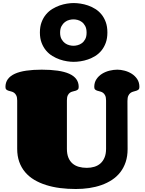

<svg xmlns="http://www.w3.org/2000/svg" viewBox="-20 -1239 959 1271"><path d="M824.7 -252Q824.7 -204.6 812 -166.5Q799.3 -128.4 776.4 -98.9Q753.4 -69.3 721.4 -48.3Q689.5 -27.3 651.4 -13.9Q613.3 -0.5 570.3 5.9Q527.3 12.2 481.9 12.2Q427.7 12.2 377.9 5.9Q328.1 -0.5 284.9 -14.2Q241.7 -27.8 206.5 -48.8Q171.4 -69.8 146.2 -99.6Q121.1 -129.4 107.4 -167.7Q93.8 -206.1 93.8 -253.9V-573.2Q93.8 -594.7 87.9 -606.7Q82 -618.7 73.5 -624.8Q64.9 -630.9 54.9 -633.3Q44.9 -635.7 36.4 -638.4Q27.8 -641.1 22 -646.2Q16.1 -651.4 16.1 -663.1Q16.1 -693.4 32 -715.1Q47.9 -736.8 78.4 -750.7Q108.9 -764.6 153.6 -771.2Q198.2 -777.8 255.9 -777.8Q315.4 -777.8 361.3 -771.2Q407.2 -764.6 438.2 -750.7Q469.2 -736.8 485.1 -715.1Q501 -693.4 501 -663.1Q501 -651.4 495.1 -646.2Q489.3 -641.1 480.7 -638.4Q472.2 -635.7 461.9 -633.5Q451.7 -631.3 443.1 -625.5Q434.6 -619.6 428.7 -607.7Q422.9 -595.7 422.9 -574.2V-253.9Q422.9 -219.7 432.6 -195.8Q442.4 -171.9 460 -156.7Q477.5 -141.6 501.7 -134.8Q525.9 -127.9 554.7 -127.9Q581.5 -127.9 604.7 -135Q627.9 -142.1 645 -157.2Q662.1 -172.4 672.1 -196.3Q682.1 -220.2 682.1 -253.9V-573.2Q682.1 -594.7 676.3 -606.7Q670.4 -618.7 661.9 -624.8Q653.3 -630.9 643.1 -633.3Q632.8 -635.7 624.3 -638.4Q615.7 -641.1 609.9 -646.2Q604 -651.4 604 -663.1Q604 -693.4 618.7 -715.1Q633.3 -736.8 655.8 -750.7Q678.2 -764.6 705.1 -771.2Q731.9 -777.8 756.8 -777.8Q778.8 -777.8 804.4 -771.2Q830.1 -764.6 852.1 -750.7Q874 -736.8 888.4 -715.1Q902.8 -693.4 902.8 -663.1Q902.8 -651.4 897 -646.2Q891.1 -641.1 882.3 -638.2Q873.5 -635.3 863.3 -632.8Q853 -630.4 844.2 -624Q835.4 -617.7 829.6 -605.5Q823.7 -593.3 823.7 -570.8ZM377.9 -1022.9Q377.9 -996.6 387.5 -979.7Q397 -962.9 410.4 -953.1Q423.8 -943.4 439.2 -939.7Q454.6 -936 466.3 -936Q478 -936 493.2 -939.7Q508.3 -943.4 521.7 -953.1Q535.2 -962.9 544.2 -979.7Q553.2 -996.6 553.2 -1022.9Q553.2 -1049.3 544.2 -1066.4Q535.2 -1083.5 521.7 -1093.5Q508.3 -1103.5 493.2 -1107.2Q478 -1110.8 466.3 -1110.8Q454.6 -1110.8 439.2 -1107.2Q423.8 -1103.5 410.4 -1093.5Q397 -1083.5 387.5 -1066.4Q377.9 -1049.3 377.9 -1022.9ZM244.1 -1023.9Q244.1 -1063 255.4 -1092.5Q266.6 -1122.1 284.9 -1143.8Q303.2 -1165.5 326.9 -1179.9Q350.6 -1194.3 375.2 -1202.9Q399.9 -1211.4 423.8 -1215.1Q447.8 -1218.8 467.3 -1218.8Q488.3 -1218.8 512.9 -1215.1Q537.6 -1211.4 562.5 -1202.9Q587.4 -1194.3 610.6 -1179.9Q633.8 -1165.5 651.6 -1143.8Q669.4 -1122.1 680.2 -1092.5Q690.9 -1063 690.9 -1023.9Q690.9 -985.4 680.2 -955.8Q669.4 -926.3 651.6 -904.5Q633.8 -882.8 610.6 -868.4Q587.4 -854 562.5 -845.5Q537.6 -836.9 512.9 -833.3Q488.3 -829.6 467.3 -829.6Q448.2 -829.6 424.1 -833.3Q399.9 -836.9 375.2 -845.5Q350.6 -854 326.9 -868.4Q303.2 -882.8 284.9 -904.5Q266.6 -926.3 255.4 -955.6Q244.1 -984.9 244.1 -1023.9Z"/></svg>

Font: Corben
Style: Bold
Weight: 700
Designer: vernon adams
Foundry: vernon adams
Version: Version 1.101; ttfautohint (v1.6)